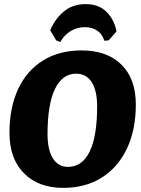

<svg xmlns="http://www.w3.org/2000/svg" viewBox="-20 -901 683 933"><path d="M26 -255Q26 -378 68 -468Q110 -558 189 -607Q268 -656 377 -656Q500 -656 570 -587Q640 -518 640 -393Q640 -271 597 -179.5Q554 -88 474.5 -38Q395 12 287 12Q167 12 96.5 -59Q26 -130 26 -255ZM452 -384Q452 -461 425.5 -502Q399 -543 350 -543Q283 -543 247 -468.5Q211 -394 211 -249Q211 -173 237 -131.5Q263 -90 310 -90Q379 -90 415.5 -164Q452 -238 452 -384ZM273 -697 253 -705 224 -754Q247 -809 290 -845Q333 -881 396 -881Q461 -881 498.5 -842.5Q536 -804 546 -748L508 -705L487 -703Q477 -736 452 -752.5Q427 -769 392 -769Q355 -769 323.5 -750Q292 -731 273 -697Z"/></svg>

Font: Alegreya ExtraBold
Style: Italic
Weight: 800
Italic angle: -7°
Designer: Juan Pablo del Peral
Foundry: Huerta Tipografica
Version: Version 2.007; ttfautohint (v1.6)